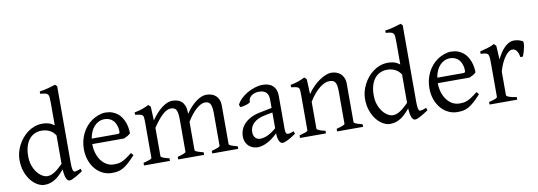

<svg xmlns="http://www.w3.org/2000/svg" viewBox="-58 -1137 4291 1530"><g transform="rotate(-10 2087.0 -371.5)"><path d="M363.8 -132.8V-356.4Q347.7 -384.3 318.4 -399.7Q289.1 -415 253.9 -415Q222.7 -415 196.8 -403.6Q170.9 -392.1 152.1 -369.1Q133.3 -346.2 122.8 -312Q112.3 -277.8 112.3 -231.9Q112.3 -190.4 124.3 -156.7Q136.2 -123 154.8 -99.4Q173.3 -75.7 195.6 -62.7Q217.8 -49.8 237.8 -49.8Q254.4 -49.8 270.5 -56.4Q286.6 -63 302.5 -74Q318.4 -85 333.5 -98.9Q348.6 -112.8 363.8 -127.4ZM513.2 -41Q490.7 -25.9 473.4 -15.4Q456.1 -4.9 443.1 1.7Q430.2 8.3 420.9 11.5Q411.6 14.6 404.8 14.6Q388.7 14.6 378.4 -7.3Q368.2 -29.3 364.7 -82.5Q346.2 -60.1 327.9 -42Q309.6 -23.9 290.3 -11.5Q271 1 249.5 7.8Q228 14.6 203.1 14.6Q175.8 14.6 147 -1.2Q118.2 -17.1 94 -46.9Q69.8 -76.7 54.4 -119.6Q39.1 -162.6 39.1 -216.8Q39.1 -244.6 46.6 -274.4Q54.2 -304.2 68.4 -332Q82.5 -359.9 103 -384.8Q123.5 -409.7 148.9 -428.5Q174.3 -447.3 204.6 -458Q234.9 -468.8 269 -468.8Q292 -468.8 314.7 -463.1Q337.4 -457.5 363.8 -438V-622.1Q363.8 -648.9 362.3 -664.8Q360.8 -680.7 354 -689.2Q347.2 -697.8 333 -700.9Q318.8 -704.1 293 -706.1V-725.1Q333 -730.5 364.7 -739.5Q396.5 -748.5 421.9 -756.8L437 -742.2V-124Q437 -106.9 437.7 -94.7Q438.5 -82.5 439.9 -74.2Q441.4 -65.9 443.4 -60.5Q445.3 -55.2 448.2 -51.8Q452.6 -46.4 465.1 -48.6Q477.5 -50.8 506.8 -62L513.2 -41Z M762.2 -418Q737.3 -418 716.3 -408.2Q695.3 -398.4 679 -380.9Q662.6 -363.3 651.6 -338.4Q640.6 -313.5 635.7 -283.2H844.2Q855.5 -283.2 859.1 -286.9Q862.8 -290.5 862.8 -300.8Q862.8 -309.6 861.3 -321.8Q859.9 -334 855.7 -346.9Q851.6 -359.9 844.5 -372.6Q837.4 -385.3 826.2 -395.3Q814.9 -405.3 799.1 -411.6Q783.2 -418 762.2 -418ZM942.9 -272Q934.1 -262.2 919.4 -253.9Q904.8 -245.6 889.2 -239.3H632.3V-237.8Q632.3 -201.2 642.3 -167.2Q652.3 -133.3 670.9 -107.2Q689.5 -81.1 716.3 -65.4Q743.2 -49.8 776.9 -49.8Q792 -49.8 806.4 -51.5Q820.8 -53.2 837.4 -59.8Q854 -66.4 874.3 -79.6Q894.5 -92.8 921.9 -115.2Q928.2 -111.8 932.9 -105.5Q937.5 -99.1 939.9 -95.2Q907.2 -59.6 882.6 -37.8Q857.9 -16.1 836.2 -4.4Q814.5 7.3 793.2 11Q772 14.6 747.1 14.6Q709.5 14.6 675.5 -1.5Q641.6 -17.6 615.7 -47.1Q589.8 -76.7 574.5 -118.4Q559.1 -160.2 559.1 -211.9Q559.1 -244.6 566.4 -276.4Q573.7 -308.1 587.6 -336.4Q601.6 -364.7 621.6 -388.7Q641.6 -412.6 667 -430.2Q677.7 -437.5 691.2 -444.6Q704.6 -451.7 719.2 -457Q733.9 -462.4 748.3 -465.6Q762.7 -468.8 775.9 -468.8Q808.1 -468.8 832.8 -460Q857.4 -451.2 876 -436.3Q894.5 -421.4 907.2 -401.6Q919.9 -381.8 928 -359.9Q936 -337.9 939.5 -315.2Q942.9 -292.5 942.9 -272Z M1561 0V-21Q1596.2 -30.3 1612.5 -37.1Q1628.9 -43.9 1628.9 -50.8V-309.1Q1628.9 -338.9 1625.7 -358.6Q1622.6 -378.4 1616 -389.6Q1609.4 -400.9 1598.9 -405.5Q1588.4 -410.2 1573.7 -410.2Q1557.6 -410.2 1539.6 -401.1Q1521.5 -392.1 1502.4 -375.2Q1483.4 -358.4 1464.1 -334.2Q1444.8 -310.1 1426.3 -279.8V-50.8Q1426.3 -43.9 1441.4 -37.4Q1456.5 -30.8 1495.1 -21V0H1285.2V-21Q1320.3 -30.3 1336.7 -37.1Q1353 -43.9 1353 -50.8V-309.1Q1353 -338.9 1350.1 -358.6Q1347.2 -378.4 1340.6 -389.6Q1334 -400.9 1323.5 -405.5Q1313 -410.2 1297.9 -410.2Q1264.6 -410.2 1228.3 -376Q1191.9 -341.8 1150.4 -279.8V-50.8Q1150.4 -43.5 1168.7 -35.6Q1187 -27.8 1218.8 -21V0H1008.8V-21Q1041 -29.3 1059.1 -35.9Q1077.1 -42.5 1077.1 -50.8V-347.2Q1077.1 -366.7 1075.4 -377.9Q1073.7 -389.2 1066.7 -395.3Q1059.6 -401.4 1045.9 -404.3Q1032.2 -407.2 1008.8 -410.2V-429.7Q1027.3 -432.6 1043 -436.8Q1058.6 -440.9 1072.8 -445.8Q1086.9 -450.7 1099.9 -456.5Q1112.8 -462.4 1126 -468.8L1143.1 -451.7L1148.4 -339.8Q1170.4 -372.1 1192.9 -396.2Q1215.3 -420.4 1237.3 -436.5Q1259.3 -452.6 1279.8 -460.7Q1300.3 -468.8 1317.9 -468.8Q1341.3 -468.8 1361.1 -462.9Q1380.9 -457 1395.3 -443.4Q1409.7 -429.7 1418 -407.7Q1426.3 -385.7 1426.3 -353V-343.8Q1446.8 -374.5 1468.8 -397.7Q1490.7 -420.9 1512.5 -436.8Q1534.2 -452.6 1554.9 -460.7Q1575.7 -468.8 1593.8 -468.8Q1617.2 -468.8 1637 -462.4Q1656.7 -456.1 1671.1 -442.9Q1685.5 -429.7 1693.8 -409.4Q1702.1 -389.2 1702.1 -361.8V-50.8Q1702.1 -43.9 1717.3 -37.4Q1732.4 -30.8 1771 -21V0Z M1957 -48.8Q1986.3 -48.8 2019.3 -63.7Q2052.2 -78.6 2089.4 -110.8V-238.3L2031.2 -227.1Q1998 -221.2 1973.9 -210Q1949.7 -198.7 1934.1 -183.6Q1918.5 -168.5 1911.1 -150.1Q1903.8 -131.8 1903.8 -111.8Q1903.8 -92.3 1909.7 -80.1Q1915.5 -67.9 1924.1 -60.8Q1932.6 -53.7 1941.7 -51.3Q1950.7 -48.8 1957 -48.8ZM2237.3 -40Q2195.8 -11.2 2168.7 1.7Q2141.6 14.6 2127.9 14.6Q2111.8 14.6 2101.1 -7.8Q2090.3 -30.3 2089.4 -69.8Q2067.4 -47.9 2045.4 -31.7Q2023.4 -15.6 2002.4 -5.4Q1981.4 4.9 1962.6 9.8Q1943.8 14.6 1928.2 14.6Q1910.6 14.6 1892.1 8.8Q1873.5 2.9 1858.6 -9.8Q1843.8 -22.5 1834 -42.5Q1824.2 -62.5 1824.2 -90.8Q1824.2 -119.6 1834.7 -145.8Q1845.2 -171.9 1866 -193.4Q1886.7 -214.8 1917.5 -230.7Q1948.2 -246.6 1989.3 -254.9L2089.4 -274.9V-342.8Q2089.4 -359.4 2085.4 -373.8Q2081.5 -388.2 2072.3 -398.7Q2063 -409.2 2047.1 -414.8Q2031.2 -420.4 2007.3 -419.9Q1991.7 -419.4 1976.6 -414.6Q1961.4 -409.7 1950.2 -400.9Q1939 -392.1 1932.6 -380.1Q1926.3 -368.2 1927.7 -353.5Q1928.2 -349.1 1917.7 -343.5Q1907.2 -337.9 1892.8 -333.5Q1878.4 -329.1 1864.5 -326.7Q1850.6 -324.2 1844.7 -325.7L1837.9 -344.7Q1849.1 -369.1 1872.1 -391.6Q1895 -414.1 1924.6 -431.2Q1954.1 -448.2 1987.1 -458.5Q2020 -468.8 2050.8 -468.8Q2104.5 -468.8 2133.5 -440.7Q2162.6 -412.6 2162.6 -362.3V-86.9Q2162.6 -66.4 2168 -57.6Q2173.3 -48.8 2182.1 -48.8Q2189 -48.8 2199.7 -51.3Q2210.4 -53.7 2230 -62L2237.3 -40Z M2571.3 0V-21Q2606.4 -30.3 2623 -37.1Q2639.6 -43.9 2639.6 -50.8V-309.1Q2639.6 -338.9 2636.2 -357.4Q2632.8 -376 2625.5 -386.7Q2618.2 -397.5 2606.2 -401.4Q2594.2 -405.3 2577.1 -405.3Q2562 -405.3 2543.5 -397.9Q2524.9 -390.6 2503.7 -374.5Q2482.4 -358.4 2459.2 -332.3Q2436 -306.2 2412.6 -268.1V-50.8Q2412.6 -43.5 2430.9 -35.6Q2449.2 -27.8 2481 -21V0H2271V-21Q2303.2 -29.3 2321.3 -35.9Q2339.4 -42.5 2339.4 -50.8V-347.2Q2339.4 -366.2 2337.9 -377.4Q2336.4 -388.7 2329.8 -395Q2323.2 -401.4 2309.6 -404.3Q2295.9 -407.2 2271 -410.2V-429.7Q2304.2 -435.1 2332.5 -445.1Q2360.8 -455.1 2388.2 -468.8L2405.3 -451.7L2410.6 -330.1Q2432.1 -362.8 2458 -388.4Q2483.9 -414.1 2510.3 -431.9Q2536.6 -449.7 2561.3 -459.2Q2585.9 -468.8 2605 -468.8Q2626 -468.8 2645.5 -462.4Q2665 -456.1 2679.9 -442.9Q2694.8 -429.7 2703.9 -409.4Q2712.9 -389.2 2712.9 -361.8V-50.8Q2712.9 -43.9 2727.8 -37.4Q2742.7 -30.8 2781.2 -21V0Z M3159.7 -132.8V-356.4Q3143.6 -384.3 3114.3 -399.7Q3085 -415 3049.8 -415Q3018.6 -415 2992.7 -403.6Q2966.8 -392.1 2948 -369.1Q2929.2 -346.2 2918.7 -312Q2908.2 -277.8 2908.2 -231.9Q2908.2 -190.4 2920.2 -156.7Q2932.1 -123 2950.7 -99.4Q2969.2 -75.7 2991.5 -62.7Q3013.7 -49.8 3033.7 -49.8Q3050.3 -49.8 3066.4 -56.4Q3082.5 -63 3098.4 -74Q3114.3 -85 3129.4 -98.9Q3144.5 -112.8 3159.7 -127.4ZM3309.1 -41Q3286.6 -25.9 3269.3 -15.4Q3252 -4.9 3239 1.7Q3226.1 8.3 3216.8 11.5Q3207.5 14.6 3200.7 14.6Q3184.6 14.6 3174.3 -7.3Q3164.1 -29.3 3160.6 -82.5Q3142.1 -60.1 3123.8 -42Q3105.5 -23.9 3086.2 -11.5Q3066.9 1 3045.4 7.8Q3023.9 14.6 2999 14.6Q2971.7 14.6 2942.9 -1.2Q2914.1 -17.1 2889.9 -46.9Q2865.7 -76.7 2850.3 -119.6Q2835 -162.6 2835 -216.8Q2835 -244.6 2842.5 -274.4Q2850.1 -304.2 2864.3 -332Q2878.4 -359.9 2898.9 -384.8Q2919.4 -409.7 2944.8 -428.5Q2970.2 -447.3 3000.5 -458Q3030.8 -468.8 3064.9 -468.8Q3087.9 -468.8 3110.6 -463.1Q3133.3 -457.5 3159.7 -438V-622.1Q3159.7 -648.9 3158.2 -664.8Q3156.7 -680.7 3149.9 -689.2Q3143.1 -697.8 3128.9 -700.9Q3114.7 -704.1 3088.9 -706.1V-725.1Q3128.9 -730.5 3160.6 -739.5Q3192.4 -748.5 3217.8 -756.8L3232.9 -742.2V-124Q3232.9 -106.9 3233.6 -94.7Q3234.4 -82.5 3235.8 -74.2Q3237.3 -65.9 3239.3 -60.5Q3241.2 -55.2 3244.1 -51.8Q3248.5 -46.4 3261 -48.6Q3273.4 -50.8 3302.7 -62L3309.1 -41Z M3558.1 -418Q3533.2 -418 3512.2 -408.2Q3491.2 -398.4 3474.9 -380.9Q3458.5 -363.3 3447.5 -338.4Q3436.5 -313.5 3431.6 -283.2H3640.1Q3651.4 -283.2 3655 -286.9Q3658.7 -290.5 3658.7 -300.8Q3658.7 -309.6 3657.2 -321.8Q3655.8 -334 3651.6 -346.9Q3647.5 -359.9 3640.4 -372.6Q3633.3 -385.3 3622.1 -395.3Q3610.8 -405.3 3595 -411.6Q3579.1 -418 3558.1 -418ZM3738.8 -272Q3730 -262.2 3715.3 -253.9Q3700.7 -245.6 3685.1 -239.3H3428.2V-237.8Q3428.2 -201.2 3438.2 -167.2Q3448.2 -133.3 3466.8 -107.2Q3485.4 -81.1 3512.2 -65.4Q3539.1 -49.8 3572.8 -49.8Q3587.9 -49.8 3602.3 -51.5Q3616.7 -53.2 3633.3 -59.8Q3649.9 -66.4 3670.2 -79.6Q3690.4 -92.8 3717.8 -115.2Q3724.1 -111.8 3728.8 -105.5Q3733.4 -99.1 3735.8 -95.2Q3703.1 -59.6 3678.5 -37.8Q3653.8 -16.1 3632.1 -4.4Q3610.4 7.3 3589.1 11Q3567.9 14.6 3543 14.6Q3505.4 14.6 3471.4 -1.5Q3437.5 -17.6 3411.6 -47.1Q3385.7 -76.7 3370.4 -118.4Q3355 -160.2 3355 -211.9Q3355 -244.6 3362.3 -276.4Q3369.6 -308.1 3383.5 -336.4Q3397.5 -364.7 3417.5 -388.7Q3437.5 -412.6 3462.9 -430.2Q3473.6 -437.5 3487.1 -444.6Q3500.5 -451.7 3515.1 -457Q3529.8 -462.4 3544.2 -465.6Q3558.6 -468.8 3571.8 -468.8Q3604 -468.8 3628.7 -460Q3653.3 -451.2 3671.9 -436.3Q3690.4 -421.4 3703.1 -401.6Q3715.8 -381.8 3723.9 -359.9Q3731.9 -337.9 3735.4 -315.2Q3738.8 -292.5 3738.8 -272Z M4153.8 -450.7Q4158.2 -447.8 4158 -433.6Q4157.7 -419.4 4154.1 -400.9Q4150.4 -382.3 4144.5 -362.8Q4138.7 -343.3 4132.8 -330.1H4111.8Q4108.9 -349.6 4103.5 -363.3Q4098.1 -377 4091.1 -385Q4084 -393.1 4075.4 -396.7Q4066.9 -400.4 4057.6 -400.4Q4046.9 -400.4 4032.5 -391.4Q4018.1 -382.3 4002.9 -363Q3987.8 -343.8 3972.9 -313.7Q3958 -283.7 3946.3 -242.2V-50.8Q3946.3 -43.5 3964.6 -35.6Q3982.9 -27.8 4028.8 -21V0H3804.7V-21Q3836.9 -28.3 3855 -35.4Q3873 -42.5 3873 -50.8V-335Q3873 -351.1 3872.1 -362.1Q3871.1 -373 3869.6 -379.9Q3868.2 -386.7 3866 -390.6Q3863.8 -394.5 3861.8 -397Q3858.4 -400.4 3854.2 -402.6Q3850.1 -404.8 3843.5 -406.2Q3836.9 -407.7 3827.6 -408.4Q3818.4 -409.2 3804.7 -410.2V-429.7Q3836.4 -438 3866.9 -446.5Q3897.5 -455.1 3921.9 -468.8L3939 -451.7L3945.3 -340.8Q3958.5 -367.7 3973.9 -391.1Q3989.3 -414.6 4006.8 -431.9Q4024.4 -449.2 4043.7 -459Q4063 -468.8 4084 -468.8Q4099.6 -468.8 4117.7 -464.8Q4135.7 -460.9 4153.8 -450.7Z"/></g></svg>

Font: GentiumAlt
Style: Regular
Weight: 400
Designer: J. Victor Gaultney
Version: Version 1.02; 2005; OFL release